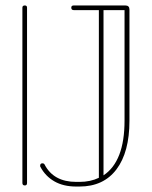

<svg xmlns="http://www.w3.org/2000/svg" viewBox="-20 -679 556 703"><path d="M62 -651Q62 -659 71 -659Q79 -659 79 -651V-9Q79 0 71 0Q62 0 62 -9ZM250 -642Q241 -642 241 -651Q241 -659 250 -659H439Q454 -659 454 -644V-237Q454 -122 406.5 -59Q359 4 271 4H259Q212 4 179 -15Q146 -34 128 -68Q127 -69 127 -72Q127 -81 135 -81Q141 -81 143 -77Q176 -13 259 -13H271Q311 -13 342 -28V-642ZM436 -642H359V-37Q436 -88 436 -237Z"/></svg>

Font: Libertine Sup Thin
Style: Regular
Weight: 100
Designer: Bastien Sozeau
Foundry: NBR — Bastien Sozeau
Version: Version 2.003; ttfautohint (v1.8.4.7-5d5b);gftools[0.9.33]